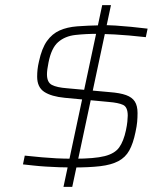

<svg xmlns="http://www.w3.org/2000/svg" viewBox="-20 -716 647 744"><path d="M261 -67Q235 -67 209 -68Q183 -69 158 -70.5Q133 -72 110.5 -74.5Q88 -77 69 -79L76 -113Q114 -109 142 -106.5Q170 -104 198.5 -102.5Q227 -101 268 -101Q346 -101 385.5 -111Q425 -121 442 -145Q459 -169 468 -211Q472 -230 473.5 -244.5Q475 -259 475 -268Q475 -301 457 -309.5Q439 -318 401 -321L231 -337Q179 -342 151.5 -360Q124 -378 124 -419Q124 -433 125.5 -447Q127 -461 131 -478Q142 -529 162 -557Q182 -585 211 -598Q240 -611 279.5 -614Q319 -617 370 -618Q398 -619 427.5 -617Q457 -615 488.5 -612Q520 -609 552 -605L545 -572Q508 -576 480 -578.5Q452 -581 424.5 -582.5Q397 -584 362 -585Q312 -585 272 -580.5Q232 -576 205.5 -553Q179 -530 168 -474Q165 -460 163.5 -448Q162 -436 162 -428Q162 -397 181 -387Q200 -377 240 -374L405 -359Q445 -356 468.5 -347.5Q492 -339 502.5 -322.5Q513 -306 513 -278Q513 -260 511.5 -243.5Q510 -227 505 -204Q496 -160 481 -133Q466 -106 438.5 -91.5Q411 -77 368 -72Q325 -67 261 -67ZM226 8 376 -696H410L260 8Z"/></svg>

Font: Saira Expanded Thin
Style: Italic
Weight: 250
Width: 7
Italic angle: -12°
Designer: Hector Gatti with collaboration of the Omnibus-Type team
Foundry: Omnibus-Type
Version: Version 1.101